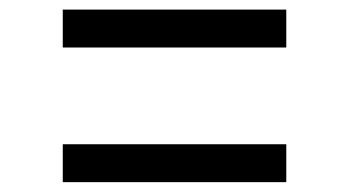

<svg xmlns="http://www.w3.org/2000/svg" viewBox="-20 -514 709 390"><path d="M561.5 -494.5V-417.5H107.5V-494.5ZM561.5 -221V-144H107.5V-221Z"/></svg>

Font: Merriweather 24pt SemiBold
Style: Regular
Weight: 600
Designer: Eben Sorkin
Foundry: Eben Sorkin
Version: Version 2.100